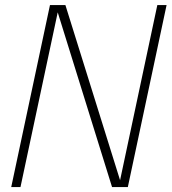

<svg xmlns="http://www.w3.org/2000/svg" viewBox="-20 -758 695 778"><path d="M63 0H25.5L182.5 -737.5H245L468 -23L465 -20.5L617.5 -737.5H655L498 0H434L212 -714L215.5 -715.5Z"/></svg>

Font: Epilogue ExtraLight
Style: Italic
Weight: 250
Italic angle: -12°
Designer: Tyler Finck
Foundry: Etcetera Type Co
Version: Version 2.112